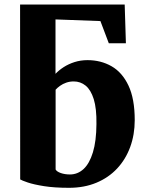

<svg xmlns="http://www.w3.org/2000/svg" viewBox="-20 -840 663 870"><path d="M293 11Q226.5 11 179.5 3.5Q132.5 -4 105.5 -13.2Q78.5 -22.5 71.5 -27L71 -819.5H545L550.5 -644H473L435 -744.5L231.5 -752V-505.5Q246.5 -521.5 268.5 -535.8Q290.5 -550 318 -558.8Q345.5 -567.5 376.5 -567.5Q437 -567.5 485.5 -539.8Q534 -512 562.2 -452.2Q590.5 -392.5 590.5 -295.5Q590.5 -230 570 -174Q549.5 -118 510.8 -76.5Q472 -35 416.8 -12Q361.5 11 293 11ZM297 -49.5Q332 -49.5 358.8 -74.2Q385.5 -99 401 -149.8Q416.5 -200.5 417 -278Q418 -348.5 404.8 -390.8Q391.5 -433 368 -452Q344.5 -471 314 -471Q296 -471 280.2 -465.5Q264.5 -460 252.2 -451.2Q240 -442.5 232 -433.5V-72Q237 -62.5 255.2 -56Q273.5 -49.5 297 -49.5Z"/></svg>

Font: Merriweather 24pt Black
Style: Regular
Weight: 900
Designer: Eben Sorkin
Foundry: Eben Sorkin
Version: Version 2.100